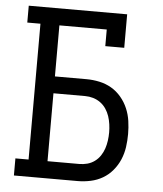

<svg xmlns="http://www.w3.org/2000/svg" viewBox="-53 -781 705 828"><g transform="rotate(5 300.0 -367.5)"><path d="M38 0V-74H95V-662H38V-735H464V-590H382V-662H177V-441H314Q342 -441 370 -435Q398 -429 422 -415Q446 -401 464.5 -379Q483 -357 494 -331Q505 -305 509 -277Q513 -249 513 -221Q513 -192 509 -164Q505 -136 494 -110Q483 -84 464.5 -62Q446 -40 422 -26Q398 -12 370 -6Q342 0 314 0ZM314 -74Q332 -74 349 -78.5Q366 -83 380.5 -93.5Q395 -104 405 -119Q415 -134 420.5 -150.5Q426 -167 428.5 -185Q431 -203 431 -221Q431 -238 428.5 -256Q426 -274 420.5 -290.5Q415 -307 405 -322Q395 -337 380.5 -347.5Q366 -358 349 -363Q332 -368 314 -368H177V-74Z"/></g></svg>

Font: Iosevka Slab Extended
Style: Regular
Weight: 400
Width: 7
Monospace: yes
Designer: Belleve Invis
Foundry: Belleve Invis
Version: Version 11.1.1; ttfautohint (v1.8.3)